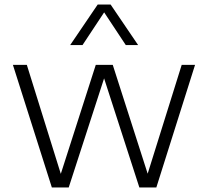

<svg xmlns="http://www.w3.org/2000/svg" viewBox="-20 -828 918 848"><path d="M209 0 37 -541.5H98.5L252.5 -47.5H244.5L403 -541.5H478L636.5 -47.5H628L782.5 -541.5H841.5L670.5 0H595.5L435 -496.5H444.5L283.5 0ZM290 -629 411.5 -808H468.5L590 -629H535.5L431 -787H449L344.5 -629Z"/></svg>

Font: Encode Sans SemiExpanded Light
Style: Regular
Weight: 300
Width: 6
Designer: Multiple Designers
Foundry: Impallari Type
Version: Version 3.002